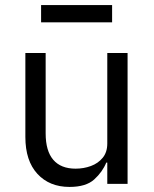

<svg xmlns="http://www.w3.org/2000/svg" viewBox="-20 -725 608 757"><path d="M403 0V-84H399Q384 -47 351.5 -17.5Q319 12 254 12Q175 12 127.5 -39.5Q80 -91 80 -185V-516H160V-199Q160 -130 190 -95Q220 -60 278 -60Q310 -60 338.5 -70.5Q367 -81 385 -103Q403 -125 403 -159V-516H483V0ZM142 -637V-705H422V-637Z"/></svg>

Font: IBM Plex Sans
Style: Regular
Weight: 400
Designer: Mike Abbink, Paul van der Laan, Pieter van Rosmalen
Foundry: Bold Monday
Version: Version 3.201